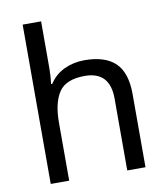

<svg xmlns="http://www.w3.org/2000/svg" viewBox="-84 -831 787 902"><g transform="rotate(-10 309.0 -380.0)"><path d="M173 -537Q173 -497 168 -462H174Q200 -503 244.5 -524Q289 -545 341 -545Q439 -545 488 -498.5Q537 -452 537 -349V0H450V-343Q450 -472 330 -472Q240 -472 206.5 -421.5Q173 -371 173 -277V0H85V-760H173Z"/></g></svg>

Font: Noto Sans Chorasmian
Style: Regular
Weight: 400
Designer: Federico Parra Barrios
Foundry: Google LLC
Version: Version 1.004; ttfautohint (v1.8.4.7-5d5b)